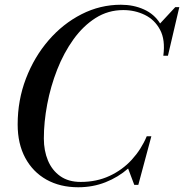

<svg xmlns="http://www.w3.org/2000/svg" viewBox="-20 -780 776 810"><path d="M310 10Q233.5 10 176 -22.2Q118.5 -54.5 86.5 -114Q54.5 -173.5 54.5 -255Q54.5 -357.5 89.5 -448.8Q124.5 -540 185 -610Q245.5 -680 324 -720Q402.5 -760 490 -760Q543.5 -760 587.2 -740.2Q631 -720.5 655.5 -681L719.5 -750H736.5L688.5 -545H669Q678 -612 655.2 -654.5Q632.5 -697 590.8 -717.2Q549 -737.5 500 -737.5Q436 -737.5 383.2 -704Q330.5 -670.5 289.8 -613.8Q249 -557 221.2 -486.2Q193.5 -415.5 179.2 -340.2Q165 -265 165 -195.5Q165 -144.5 182.2 -103Q199.5 -61.5 234 -37Q268.5 -12.5 320.5 -12.5Q387.5 -12.5 442 -37.8Q496.5 -63 536.2 -106.5Q576 -150 599 -205H618.5L563.5 0H546.5L520.5 -69Q479 -32.5 425.2 -11.2Q371.5 10 310 10Z"/></svg>

Font: Bodoni* 11pt
Style: Italic
Weight: 400
Italic angle: -13°
Version: Version 2.3